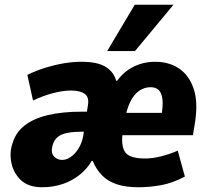

<svg xmlns="http://www.w3.org/2000/svg" viewBox="-20 -777 874 808"><path d="M158 11Q100 11 68.5 -18.5Q37 -48 28 -91.5Q19 -135 33 -175Q47 -221 85 -250Q123 -279 183 -293Q243 -307 322 -307H372L359 -223H332Q295 -223 267.5 -218.5Q240 -214 224 -201.5Q208 -189 201 -165Q193 -134 207 -119Q221 -104 241 -104Q260 -104 278.5 -117Q297 -130 311 -153Q325 -176 330 -204L350 -334Q356 -368 336.5 -382Q317 -396 279 -396Q245 -396 203 -385Q161 -374 119 -354L95 -462Q135 -481 172.5 -492.5Q210 -504 248 -510.5Q286 -517 323 -517Q391 -517 425 -495.5Q459 -474 469 -437H473Q501 -476 542.5 -496.5Q584 -517 633 -517Q691 -517 733 -489Q775 -461 794.5 -405Q814 -349 801 -264L792 -208H475L489 -302H674L659 -287Q667 -334 663.5 -360.5Q660 -387 647.5 -398.5Q635 -410 614 -410Q587 -410 565 -394.5Q543 -379 527.5 -347Q512 -315 503 -262L497 -225Q488 -165 506 -137.5Q524 -110 591 -110Q621 -110 657.5 -119Q694 -128 728 -143L758 -34Q705 -6 656.5 2.5Q608 11 564 11Q509 11 471.5 -1.5Q434 -14 409.5 -39Q385 -64 370 -100H366Q348 -68 316 -42Q284 -16 243.5 -2.5Q203 11 158 11ZM431 -562 547 -757H710L548 -562Z"/></svg>

Font: Nunito Sans 7pt Condensed Black
Style: Italic
Weight: 900
Width: 3
Italic angle: -9°
Designer: Vernon Adams
Foundry: Vernon Adams
Version: Version 3.101;gftools[0.9.27]